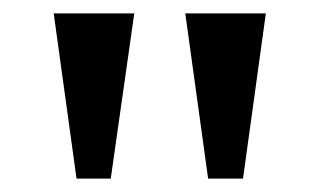

<svg xmlns="http://www.w3.org/2000/svg" viewBox="-20 -734 476 286"><path d="M290 -468H342L376 -714H256ZM94 -468H145L180 -714H60Z"/></svg>

Font: Noto Serif Vithkuqi Medium
Style: Regular
Weight: 500
Version: Version 1.005